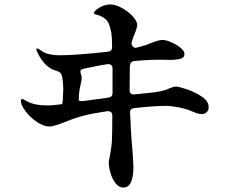

<svg xmlns="http://www.w3.org/2000/svg" viewBox="-20 -801 1040 865"><path d="M920 -318Q920 -304 911 -295.5Q902 -287 888 -287Q874 -287 848 -298Q820 -311 784.5 -317.5Q749 -324 729 -324Q672 -324 586 -314Q564 -312 566 -292L568 -257Q570 -205 572 -181Q581 -77 581 -50Q581 44 536 44Q516 44 501 25Q486 6 478 -21Q470 -48 470 -70Q470 -75 474 -93Q482 -135 484 -162Q486 -208 486 -280Q486 -291 480 -296Q474 -301 463 -300Q390 -289 357 -280Q324 -272 272 -251Q221 -231 203 -231Q177 -231 146.5 -251.5Q116 -272 95 -300Q74 -328 74 -347Q74 -355 80 -355Q83 -355 90 -351Q97 -347 103 -344Q136 -326 193 -326Q222 -326 260 -332Q261 -332 263 -352Q265 -382 265 -397Q265 -435 258 -462Q254 -476 237 -481Q210 -488 190 -506Q170 -524 153 -556Q144 -572 144 -578Q144 -583 147 -583Q150 -583 157 -578.5Q164 -574 167 -572Q193 -552 252 -552Q285 -552 345.5 -556.5Q406 -561 466 -568Q485 -570 485 -588Q485 -631 482 -650Q477 -681 467.5 -699.5Q458 -718 433 -729Q424 -733 413.5 -735.5Q403 -738 403 -741Q403 -748 414.5 -757.5Q426 -767 443 -774Q460 -781 477 -781Q500 -781 528.5 -765.5Q557 -750 577.5 -728Q598 -706 598 -689Q598 -675 585 -645Q573 -615 572 -603Q580 -583 594 -586Q611 -590 631 -596Q649 -602 658 -606Q694 -621 712 -621Q728 -621 752 -610.5Q776 -600 793.5 -585.5Q811 -571 811 -558Q811 -543 797 -537.5Q783 -532 747 -531L704 -532Q648 -532 586 -526Q567 -525 565 -504L564 -403V-395Q564 -373 587 -376L609 -378Q651 -382 655 -383Q715 -388 746 -404Q762 -411 773 -411Q785 -411 822 -398.5Q859 -386 889.5 -365.5Q920 -345 920 -318ZM357 -346 467 -361Q487 -363 487 -383V-492Q487 -503 481 -508Q475 -513 464 -512Q457 -510 439 -508L374 -495L356 -491Q342 -488 342 -478L344 -469Q348 -461 348 -449Q348 -442 342 -414Q335 -386 335 -355V-349Q335 -347 341 -346Q347 -345 357 -346Z"/></svg>

Font: Shippori Mincho B1
Style: Bold
Weight: 700
Designer: FONTDASU
Foundry: FONTDASU / Google Inc. / but / Adobe
Version: Version 3.110; ttfautohint (v1.8.3)